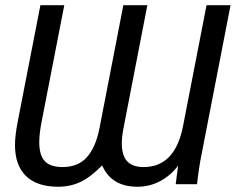

<svg xmlns="http://www.w3.org/2000/svg" viewBox="-20 -708 906 738"><path d="M508.3 9.8Q408.2 9.8 372.6 -72.3Q327.6 -26.4 288.6 -8.3Q249.5 9.8 203.6 9.8Q122.6 9.8 80.1 -31.2Q37.6 -72.3 37.6 -150.9Q37.6 -185.5 47.9 -239.3L135.3 -688H227.1L139.6 -238.3Q130.9 -192.9 130.9 -161.6Q130.9 -111.3 152.1 -88.6Q173.3 -65.9 220.7 -65.9Q279.8 -65.9 313.7 -103.5Q347.7 -141.1 362.3 -214.8L454.1 -688H546.4L456.1 -222.7Q448.2 -184.6 448.2 -157.2Q448.2 -110.8 468.5 -88.4Q488.8 -65.9 532.2 -65.9Q652.8 -65.9 683.6 -223.6L773.9 -688H866.2L754.4 -112.8Q744.6 -64.9 737.3 0H655.3L664.6 -71.3Q636.2 -33.2 595.5 -11.7Q554.7 9.8 508.3 9.8Z"/></svg>

Font: Liberation Sans
Style: Italic
Weight: 400
Italic angle: -12°
Designer: Steve Matteson
Foundry: Ascender Corporation
Version: Version 2.1.5